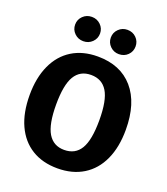

<svg xmlns="http://www.w3.org/2000/svg" viewBox="-166 -1040 1023 1173"><g transform="rotate(20 345.5 -454.0)"><path d="M658 -347Q658 -234 620.5 -152Q583 -70 512.5 -26.5Q442 17 345 17Q248 17 178 -26Q108 -69 70.5 -150.5Q33 -232 33 -347Q33 -459 70.5 -541Q108 -623 178 -666.5Q248 -710 345 -710Q493 -710 575.5 -615Q658 -520 658 -347ZM205 -347Q205 -219 240 -161Q275 -103 345 -103Q417 -103 451.5 -160.5Q486 -218 486 -347Q486 -476 451 -533Q416 -590 345 -590Q274 -590 239.5 -532.5Q205 -475 205 -347ZM309 -846Q309 -813 285.5 -790Q262 -767 228 -767Q194 -767 170.5 -790Q147 -813 147 -846Q147 -879 170.5 -902Q194 -925 228 -925Q262 -925 285.5 -902Q309 -879 309 -846ZM540 -846Q540 -813 517 -790Q494 -767 459 -767Q426 -767 402.5 -790Q379 -813 379 -846Q379 -879 402.5 -902Q426 -925 459 -925Q494 -925 517 -902Q540 -879 540 -846Z"/></g></svg>

Font: FiraGOUPP
Style: Bold
Weight: 700
Designer: bBox Type
Foundry: bBox Type GmbH
Version: Version 1.001